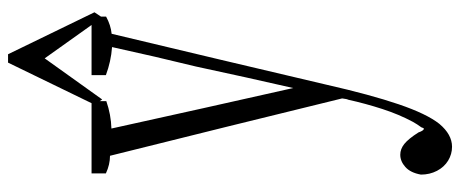

<svg xmlns="http://www.w3.org/2000/svg" viewBox="-340 -458 1099 458"><g transform="rotate(-90 209.0 -229.5)"><path d="M397.9 -560.1Q397.9 -538.1 397.9 -525.4Q377.4 -514.2 356.9 -512.2Q294.4 -251 235.4 0.5Q211.4 106 188.7 172.6Q166 239.3 142.1 269.5Q116.7 299.8 87.4 299.8Q69.8 299.8 54.4 290.5Q39.1 281.2 30 263.9Q21 246.6 21 225.6Q25.4 200.7 39.1 188.5Q52.7 176.3 68.4 176.3Q82 176.3 94.2 186Q106.4 195.8 121.6 219.7Q125.5 231 129.4 232.4Q131.3 234.4 133.8 226.6Q141.1 216.8 147 206.1Q164.6 173.3 177.5 133.5Q190.4 93.8 199.7 51.8Q201.2 49.8 202.6 38.6Q202.6 38.6 202.6 37.1Q136.2 -234.9 65.9 -516.1Q44.9 -516.1 23.9 -525.9Q23.9 -538.1 23.9 -560.1Q23.9 -560.1 196.3 -560.1Q196.3 -537.6 196.3 -524.9Q164.1 -513.7 130.9 -512.7Q179.7 -291 227.5 -79.1Q252.9 -189.9 278.8 -311Q302.2 -406.2 325.2 -511.2Q291 -513.7 258.3 -525.9Q258.3 -538.1 258.3 -560.1Q258.3 -560.1 397.9 -560.1ZM298.3 -671.9 200.2 -534.7 188 -553.2 288.1 -759.3H308.1L408.2 -553.2L396 -534.7Z"/></g></svg>

Font: Scarab Serif
Style: Light
Weight: 300
Designer: John Roberts
Foundry: Scarab
Version: 1.0